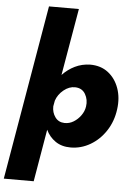

<svg xmlns="http://www.w3.org/2000/svg" viewBox="-78 -827 754 1094"><g transform="rotate(5 299.0 -280.0)"><path d="M157 220H-14L157 -780H328L262 -397Q293 -430 333 -449.5Q373 -469 420 -470Q481 -470 523 -437.5Q565 -405 584.5 -350.5Q604 -296 595 -230Q586 -161 550.5 -106.5Q515 -52 462 -21Q409 10 349 10Q298 10 262.5 -14.5Q227 -39 208 -79ZM417 -230Q423 -269 404.5 -301Q386 -333 346 -334Q312 -335 280.5 -309.5Q249 -284 237 -248L231 -215Q230 -180 249 -153.5Q268 -127 302 -126Q330 -125 354.5 -140Q379 -155 396 -179Q413 -203 417 -230Z"/></g></svg>

Font: Jost* Heavy
Style: Italic
Weight: 800
Italic angle: -10°
Version: Version 3.7